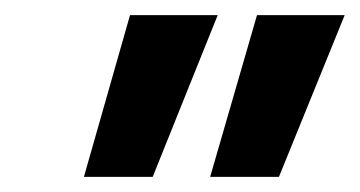

<svg xmlns="http://www.w3.org/2000/svg" viewBox="-20 -775 476 254"><path d="M258 -541 320 -755H436L349 -541ZM91 -541 152 -755H268L182 -541Z"/></svg>

Font: DM Sans 20pt
Style: Bold Italic
Weight: 700
Italic angle: -10°
Version: Version 4.004;gftools[0.9.30]